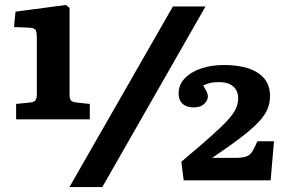

<svg xmlns="http://www.w3.org/2000/svg" viewBox="-20 -740 1162 774"><path d="M45 -259V-321L103.5 -327Q118.5 -329 123.5 -336.5Q128.5 -344 128.5 -359V-588Q128.5 -608 124.2 -617.7Q120 -627.5 96.5 -628.5L36.5 -631L42.5 -693L245.5 -720L260.5 -708V-357Q260.5 -342.5 265.5 -335.8Q270.5 -329 286.5 -327L342 -321V-259ZM260 14 677 -714H808.5L392.5 14ZM720.5 -13 711 -88Q783 -148.5 828 -188.5Q873 -228.5 897.3 -255Q921.5 -281.5 930.8 -302Q940 -322.5 940 -344.5Q940 -374 920.3 -391.5Q900.5 -409 863 -409Q841 -409 826 -405.2Q811 -401.5 799 -395.5Q807 -382 812.5 -371.5Q818 -361 818 -351.5Q818 -335 803 -321Q788 -307 762 -307Q732 -307 716 -321.7Q700 -336.5 700 -363Q700 -398 724.3 -423.7Q748.5 -449.5 790 -463.7Q831.5 -478 883.5 -478Q938 -478 979.8 -464.8Q1021.5 -451.5 1045 -423.8Q1068.5 -396 1068.5 -352.5Q1068.5 -325.5 1058.5 -300.7Q1048.5 -276 1023 -248.8Q997.5 -221.5 952 -186.5Q906.5 -151.5 835 -103.5H925.5Q957 -103.5 972.5 -109Q988 -114.5 997 -129Q1006 -143.5 1017.5 -170.5H1084.5L1071 -13Z"/></svg>

Font: Literata Variable Black
Style: Regular
Weight: 900
Designer: Latin by Veronika Burian and Jose Scaglione. Greek by Irene Vlachou. Cyrillic by Vera Evstafieva.
Foundry: TypeTogether
Version: Version 3.021